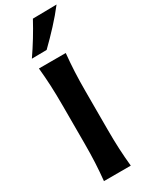

<svg xmlns="http://www.w3.org/2000/svg" viewBox="-269 -1111 900 1157"><g transform="rotate(-30 181.0 -532.0)"><path d="M77.6 0Q84 -64 86.9 -123.5Q89.8 -183.1 89.8 -256.8V-522Q89.8 -597.2 86.9 -658Q84 -718.8 77.6 -783.7H264.2Q257.8 -718.8 254.9 -658Q252 -597.2 252 -522V-256.8Q252 -183.1 254.9 -123.5Q257.8 -64 264.2 0ZM70.3 -856Q140.1 -957.5 196.3 -1062L362.3 -1064.5Q321.3 -1011.2 273.4 -959.5Q225.6 -907.7 173.8 -857.4Z"/></g></svg>

Font: Pinar-FD SemiBold
Style: Regular
Weight: 600
Designer: Amin Abedi
Version: Version 2.000